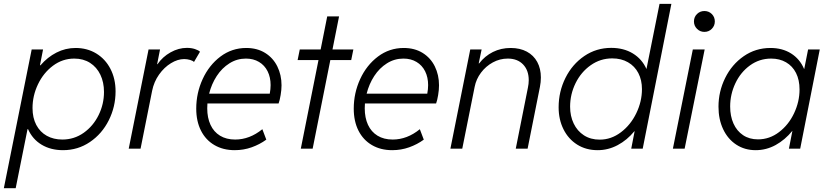

<svg xmlns="http://www.w3.org/2000/svg" viewBox="-40 -772 4296 997"><path d="M124.5 -515.1H183.6L167.5 -433.1H170.4Q206.5 -475.1 253.2 -499Q299.8 -522.9 352.5 -522.9Q412.6 -522.9 459.7 -494.4Q506.8 -465.8 533.4 -414.6Q560.1 -363.3 560.1 -297.4Q560.1 -217.8 524.9 -147.5Q489.7 -77.1 427.2 -34.7Q364.7 7.8 287.1 7.8Q223.6 7.8 176.3 -20.5Q128.9 -48.8 105.5 -101.6H103L41.5 205.1H-20ZM500 -294.4Q500 -344.7 481.2 -384Q462.4 -423.3 427.5 -445.6Q392.6 -467.8 345.7 -467.8Q284.7 -467.8 235.1 -430.7Q185.5 -393.6 157.2 -334.2Q128.9 -274.9 128.9 -210.9Q128.9 -160.2 148.4 -123.3Q168 -86.4 202.9 -66.9Q237.8 -47.4 283.7 -47.4Q345.2 -47.4 394.8 -82.5Q444.3 -117.7 472.2 -174.6Q500 -231.4 500 -294.4Z M731.4 -515.1H791L775.9 -438.5H777.8Q804.2 -477.1 845.7 -500.2Q887.2 -523.4 930.7 -523.4Q953.6 -523.4 972.2 -517.3Q990.7 -511.2 998.5 -503.4L967.3 -450.2Q961.9 -456.5 946.8 -460.9Q931.6 -465.3 916.5 -465.3Q882.8 -465.3 847.7 -443.8Q812.5 -422.4 785.9 -384.8Q759.3 -347.2 750 -300.8L689.9 0H628.4Z M979 -208Q979 -288.6 1012.2 -361.1Q1045.4 -433.6 1104.7 -478.3Q1164.1 -522.9 1238.8 -522.9Q1295.4 -522.9 1336.9 -497.1Q1378.4 -471.2 1400.1 -427Q1421.9 -382.8 1421.9 -329.1Q1421.9 -305.7 1417.2 -278.1Q1412.6 -250.5 1406.7 -234.9H1037.1Q1036.1 -218.3 1036.1 -209.5Q1036.1 -160.6 1053 -124Q1069.8 -87.4 1102.5 -67.4Q1135.3 -47.4 1181.2 -47.4Q1256.3 -47.4 1322.3 -101.1L1342.8 -46.9Q1308.6 -22 1266.8 -7.1Q1225.1 7.8 1178.7 7.8Q1118.7 7.8 1073.5 -18.6Q1028.3 -44.9 1003.7 -93.5Q979 -142.1 979 -208ZM1360.8 -285.6Q1365.2 -309.1 1365.2 -330.1Q1365.2 -370.6 1349.6 -401.9Q1334 -433.1 1304.9 -450.4Q1275.9 -467.8 1236.8 -467.8Q1190.4 -467.8 1151.4 -443.1Q1112.3 -418.5 1085.4 -377.2Q1058.6 -335.9 1045.9 -285.6Z M1613.8 -460H1505.4L1516.6 -515.1H1625L1659.2 -687H1720.7L1686.5 -515.1H1794.9L1783.7 -460H1675.3L1583.5 0H1522Z M1796.9 -208Q1796.9 -288.6 1830.1 -361.1Q1863.3 -433.6 1922.6 -478.3Q1981.9 -522.9 2056.6 -522.9Q2113.3 -522.9 2154.8 -497.1Q2196.3 -471.2 2218 -427Q2239.7 -382.8 2239.7 -329.1Q2239.7 -305.7 2235.1 -278.1Q2230.5 -250.5 2224.6 -234.9H1855Q1854 -218.3 1854 -209.5Q1854 -160.6 1870.8 -124Q1887.7 -87.4 1920.4 -67.4Q1953.1 -47.4 1999 -47.4Q2074.2 -47.4 2140.1 -101.1L2160.6 -46.9Q2126.5 -22 2084.7 -7.1Q2043 7.8 1996.6 7.8Q1936.5 7.8 1891.4 -18.6Q1846.2 -44.9 1821.5 -93.5Q1796.9 -142.1 1796.9 -208ZM2178.7 -285.6Q2183.1 -309.1 2183.1 -330.1Q2183.1 -370.6 2167.5 -401.9Q2151.9 -433.1 2122.8 -450.4Q2093.8 -467.8 2054.7 -467.8Q2008.3 -467.8 1969.2 -443.1Q1930.2 -418.5 1903.3 -377.2Q1876.5 -335.9 1863.8 -285.6Z M2401.9 -515.1H2460.9L2445.8 -442.9H2448.2Q2477.5 -481 2519.5 -502Q2561.5 -522.9 2611.8 -522.9Q2660.2 -522.9 2695.6 -503.9Q2731 -484.9 2749.8 -450.2Q2768.6 -415.5 2768.6 -369.6Q2768.6 -345.2 2763.7 -320.8L2699.7 0H2638.2L2701.2 -316.4Q2705.6 -336.9 2705.6 -355.5Q2705.6 -406.7 2676.3 -437.3Q2647 -467.8 2596.7 -467.8Q2555.7 -467.8 2519.3 -448Q2482.9 -428.2 2457.8 -394.8Q2432.6 -361.3 2424.8 -321.3L2360.4 0H2298.8Z M3255.4 -90.3H3253.9Q3216.3 -44.4 3167.2 -18.3Q3118.2 7.8 3063.5 7.8Q3002.9 7.8 2957 -21.2Q2911.1 -50.3 2886 -100.8Q2860.8 -151.4 2860.8 -214.8Q2860.8 -296.4 2896.2 -367.4Q2931.6 -438.5 2994.1 -481Q3056.6 -523.4 3133.8 -523.4Q3198.7 -523.4 3246.3 -494.4Q3293.9 -465.3 3316.9 -413.6L3384.8 -752H3446.3L3297.4 0H3237.8ZM3293.5 -309.1Q3293.5 -356.4 3274.7 -392.6Q3255.9 -428.7 3220.9 -448.7Q3186 -468.8 3139.2 -468.8Q3077.6 -468.8 3027.3 -433.3Q2977.1 -397.9 2948.7 -340.1Q2920.4 -282.2 2920.4 -217.8Q2920.4 -169.4 2939 -130.6Q2957.5 -91.8 2992.2 -69.3Q3026.9 -46.9 3074.2 -46.9Q3133.8 -46.9 3184.3 -85.2Q3234.9 -123.5 3264.2 -184.3Q3293.5 -245.1 3293.5 -309.1Z M3557.6 -515.1H3619.1L3515.1 0H3454.1ZM3563.5 -660.6Q3563.5 -683.6 3579.3 -699.2Q3595.2 -714.8 3617.7 -714.8Q3640.6 -714.8 3656.2 -699.2Q3671.9 -683.6 3671.9 -660.6Q3671.9 -638.2 3656.2 -622.3Q3640.6 -606.4 3617.7 -606.4Q3595.2 -606.4 3579.3 -622.3Q3563.5 -638.2 3563.5 -660.6Z M3690.9 -217.8Q3690.9 -296.9 3725.6 -367.2Q3760.3 -437.5 3822 -480.2Q3883.8 -522.9 3960.9 -522.9Q4022.5 -522.9 4067.9 -494.4Q4113.3 -465.8 4135.3 -414.1H4136.2L4156.2 -515.1H4216.8L4115.2 0H4056.6L4074.7 -92.3H4074.2Q4036.6 -45.9 3987.8 -19Q3939 7.8 3883.8 7.8Q3827.1 7.8 3783.2 -21Q3739.3 -49.8 3715.1 -101.1Q3690.9 -152.3 3690.9 -217.8ZM4111.8 -307.1Q4111.8 -356.9 4093.5 -393.1Q4075.2 -429.2 4041.7 -448.5Q4008.3 -467.8 3964.4 -467.8Q3903.3 -467.8 3854.5 -432.4Q3805.7 -397 3778.6 -339.6Q3751.5 -282.2 3751.5 -218.8Q3751.5 -168.9 3768.8 -130.4Q3786.1 -91.8 3818.6 -70.1Q3851.1 -48.3 3896 -48.3Q3956.1 -48.3 4005.6 -86.2Q4055.2 -124 4083.5 -184.1Q4111.8 -244.1 4111.8 -307.1Z"/></svg>

Font: Reddit Sans Chocolate Light
Style: Italic
Weight: 300
Italic angle: -11.25°
Designer: Stephen Hutchings
Version: Version 1.013